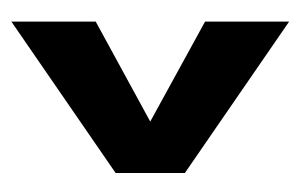

<svg xmlns="http://www.w3.org/2000/svg" viewBox="-116 -412 529 338"><g transform="rotate(90 149.0 -243.5)"><path d="M18.5 1.5V-147L194.5 -243L18.5 -339.5V-487.5L285 -304V-182Z"/></g></svg>

Font: Anybody Condensed ExtraBold
Style: Regular
Weight: 800
Width: 3
Designer: Tyler Finck
Foundry: Etcetera Type Company
Version: Version 1.010; ttfautohint (v1.8.3) -l 8 -r 50 -G 200 -x 14 